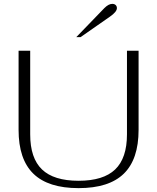

<svg xmlns="http://www.w3.org/2000/svg" viewBox="-20 -962 812 992"><path d="M76 -291V-700H136V-268Q136 -145 197 -86.5Q258 -28 386 -28Q514 -28 575 -86.5Q636 -145 636 -268V-700H696V-291Q696 -139 619.5 -64.5Q543 10 386 10Q229 10 152.5 -64.5Q76 -139 76 -291ZM519 -920Q541 -942 560 -942Q571 -942 577.5 -936Q584 -930 584 -920Q584 -901 548 -876L396 -770H374Z"/></svg>

Font: Fahkwang ExtraLight
Style: Regular
Weight: 275
Designer: Suppakit Chalermlarp | Katatrad Co.,Ltd.
Foundry: Cadson Demak Co.,Ltd.
Version: Version 1.000; ttfautohint (v1.6)